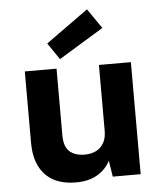

<svg xmlns="http://www.w3.org/2000/svg" viewBox="-55 -838 750 898"><g transform="rotate(-5 319.5 -389.0)"><path d="M266 12Q204 12 161 -11Q118 -34 95 -79.5Q72 -125 72 -192V-526H221V-212Q221 -160 246.5 -137Q272 -114 318 -114Q347 -114 370 -125Q393 -136 406.5 -159Q420 -182 420 -217V-526H570V0H439L427 -76Q407 -36 366.5 -12Q326 12 266 12ZM241 -569 188 -647 387 -790 451 -697Z"/></g></svg>

Font: DM Sans 9pt Black
Style: Regular
Weight: 900
Version: Version 4.004;gftools[0.9.30]